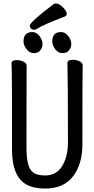

<svg xmlns="http://www.w3.org/2000/svg" viewBox="-20 -1058 540 1102"><path d="M240 24Q167 24 125 -3Q49 -51 49 -198Q49 -618 47.5 -648Q46 -678 46 -695Q46 -713 78 -713Q95 -713 114 -704.5Q133 -696 133 -680Q133 -668 132.5 -639Q132 -610 132 -210Q132 -150 142 -115Q152 -80 174 -65.5Q196 -51 240 -51Q303 -51 336.5 -104.5Q370 -158 370 -242Q370 -595 367 -697Q367 -715 399 -715Q417 -715 436 -706.5Q455 -698 455 -682Q455 -670 454 -645Q453 -620 453 -230Q453 -117 399.5 -46.5Q346 24 240 24ZM175 -753Q150 -753 132.5 -775.5Q115 -798 115 -820Q115 -874 166 -874Q189 -874 206.5 -851.5Q224 -829 224 -806Q224 -784 211 -768.5Q198 -753 175 -753ZM339 -753Q314 -753 297 -775.5Q280 -798 280 -820Q280 -874 330 -874Q354 -874 371.5 -851.5Q389 -829 389 -806Q389 -784 375.5 -768.5Q362 -753 339 -753ZM176 -887Q164 -887 157.5 -894.5Q151 -902 151 -910Q151 -932 289 -1035Q294 -1038 301 -1038Q319 -1038 341 -1016Q363 -994 363 -978Q363 -968 352 -963Q225 -915 191 -892Q183 -887 176 -887Z"/></svg>

Font: LXGW WenKai Mono Medium
Style: Regular
Weight: 500
Monospace: yes
Designer: LXGW / Fontworks Inc.
Foundry: LXGW / Fontworks Inc.
Version: Version 1.520; June 14, 2025